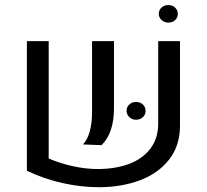

<svg xmlns="http://www.w3.org/2000/svg" viewBox="-20 -741 834 774"><path d="M88.4 0ZM176.3 -102.1Q223.1 -82 274.9 -70.8Q326.7 -59.6 373.5 -59.6Q443.8 -59.6 499 -79.8Q554.2 -100.1 585.9 -141.4Q617.7 -182.6 617.7 -243.2V-575.2H705.6V-234.9Q705.6 -153.8 661.9 -97.9Q618.2 -42 543.9 -14.2Q469.7 13.7 377.9 13.7Q306.6 13.7 231.4 -3.2Q156.2 -20 88.4 -52.7V-575.2H176.3ZM351.1 -289.1V-575.2H439.5V-305.2Q439.5 -255.4 427.2 -218.5Q415 -181.6 389.6 -155.8L314.5 -158.7Q332.5 -177.7 341.8 -211.2Q351.1 -244.6 351.1 -289.1ZM490.2 -294.4Q490.2 -309.6 501.2 -319.8Q512.2 -330.1 528.3 -330.1Q544.9 -330.1 555.9 -319.8Q566.9 -309.6 566.9 -294.4Q566.9 -278.8 555.9 -268.6Q544.9 -258.3 528.3 -258.3Q512.2 -258.3 501.2 -269Q490.2 -279.8 490.2 -294.4ZM620.1 -685.1Q620.1 -700.2 631.1 -710.4Q642.1 -720.7 658.7 -720.7Q674.8 -720.7 685.8 -710.4Q696.8 -700.2 696.8 -685.1Q696.8 -669.9 685.8 -659.9Q674.8 -649.9 658.7 -649.9Q642.6 -649.9 631.3 -660.4Q620.1 -670.9 620.1 -685.1Z"/></svg>

Font: Heebo
Style: Regular
Weight: 400
Designer: Oded Ezer
Foundry: Meir Sadan
Version: Version 2.001; ttfautohint (v1.5.14-ce02) -l 8 -r 50 -G 200 